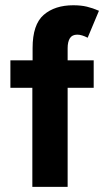

<svg xmlns="http://www.w3.org/2000/svg" viewBox="-20 -728 406 748"><path d="M106 -386H20.5V-493H107V-541Q107 -632.5 150.2 -670Q193.5 -707.5 265.5 -707.5Q295.5 -707.5 318.5 -702Q341.5 -696.5 365.5 -686L321.5 -581Q298.5 -593 281 -593Q261 -593 252.2 -579Q243.5 -565 243.5 -540V-493H345V-386H243.5V0H106Z"/></svg>

Font: HK Grotesk ExtraBold
Style: Regular
Weight: 800
Designer: Alfredo Marco Pradil
Foundry: Hanken Design Co.
Version: Version 3.001